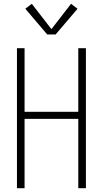

<svg xmlns="http://www.w3.org/2000/svg" viewBox="-20 -988 540 1008"><path d="M69 0V-735H109V-401H391V-735H431V0H391V-364H109V0ZM272 -807H228L113 -942L147 -968L250 -835L353 -968L387 -942Z"/></svg>

Font: Iosevka SS04 Extralight
Style: Regular
Weight: 200
Monospace: yes
Designer: Belleve Invis
Foundry: Belleve Invis
Version: Version 19.0.0; ttfautohint (v1.8.4)